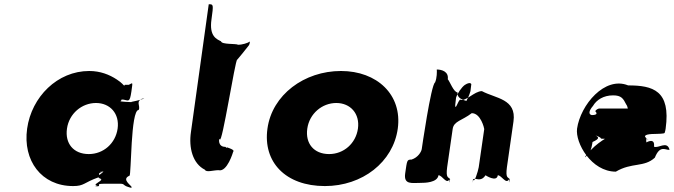

<svg xmlns="http://www.w3.org/2000/svg" viewBox="-20 -863 3179 906"><path d="M108 -256C87 -106 175 15 325 15C378 15 374 -1 444 -26C463 -34 427 -45 468 -53C477 -53 429 -55 467 -55C471 -47 421 -30 457 -19C466 -19 419 -18 457 -18C465 -8 409 9 440 14C449 14 405 16 443 16C458 11 427 4 475 4H547C573 4 555 14 600 23C609 23 564 22 602 22C602 12 550 -16 591 -34C600 -34 596 -344 634 -344C646 -362 613 -389 661 -399C670 -399 621 -400 659 -400C658 -391 582 -381 602 -381C602 -381 542 -383 549 -386C561 -395 547 -404 543 -402C542 -395 541 -393 562 -393C587 -389 592 -377 600 -431C607 -482 607 -471 588 -463C566 -463 568 -464 567 -458C563 -460 556 -472 531 -488C496 -511 453 -528 401 -528C251 -528 129 -406 108 -256ZM296 -256C306 -327 366 -377 433 -377C499 -377 545 -327 535 -256C525 -186 468 -136 399 -136C327 -136 286 -186 296 -256Z M965 -843 881 -240C870 -166 889 -91 947 -62C953 -48 987 -60 1011 -60C1052 -49 1080 -146 1080 -146C1083 -150 1088 -156 1050 -168C1046 -156 1051 -166 1051 -166C1049 -155 1053 -169 1053 -169C1050 -159 1046 -169 1044 -170C1004 -169 1014 -217 1017 -206C1027 -176 1090 -581 1099 -581C1114 -599 1134 -622 1155 -650C1159 -657 1159 -667 1159 -667C1150 -660 1121 -651 1103 -652C1094 -658 1026 -652 1023 -668C1004 -678 966 -690 978 -772C988 -843 987 -843 965 -843Z M1242 -256C1220 -98 1328 15 1513 15C1690 15 1835 -98 1857 -256C1879 -416 1759 -528 1589 -528C1416 -528 1264 -416 1242 -256ZM1430 -256C1440 -327 1500 -377 1567 -377C1633 -377 1679 -327 1669 -256C1659 -186 1602 -136 1533 -136C1461 -136 1420 -186 1430 -256Z M1964 0C1985 0 2044 -1 2049 -36C2067 -36 2087 9 2101 -17C2101 -17 2099 17 2104 -18C2096 -28 2083 -21 2090 -74L2116 -254C2121 -292 2161 -294 2206 -329C2249 -329 2265 -257 2265 -254L2239 -74C2236 -56 2217 8 2212 -18C2212 -18 2208 18 2213 -17C2224 -26 2248 -1 2271 -36C2271 -36 2324 -1 2329 -36C2347 -36 2368 9 2382 -17C2382 -17 2380 17 2385 -18C2377 -28 2365 -21 2372 -74L2403 -290C2418 -397 2319 -398 2254 -433C2218 -433 2177 -381 2151 -393C2141 -386 2128 -339 2128 -367L2132 -402C2138 -422 2158 -451 2173 -462C2188 -472 2200 -474 2204 -466L2200 -433C2189 -393 2174 -385 2186 -385C2207 -385 2133 -386 2139 -427C2121 -427 2102 -480 2093 -489C2098 -525 2065 -535 2041 -535C2042 -525 2042 -495 2033 -474C2014 -465 1970 -159 1970 -159C1968 -147 1953 -120 1922 -110C1900 -110 1901 -107 1892 -45C1884 10 1924 0 1964 0Z M3117 -238C3119 -242 3120 -252 3121 -256C3146 -436 3061 -460 2944 -460C2834 -505 2719 -368 2703 -256C2694 -189 2770 -53 2886 -53C2962 -98 3019 -72 3070 -119C3095 -182 3122 -153 3139 -156V-158C3127 -200 3086 -161 3066 -171C3072 -216 3030 -191 3030 -191C3029 -240 3013 -207 3013 -213C3019 -258 3010 -213 3010 -213C3016 -251 2980 -260 2934 -254C2868 -232 2810 -198 2771 -158C2736 -123 2729 -104 2761 -142C2771 -158 2774 -181 2776 -193C2812 -209 2805 -216 2790 -224C2786 -225 2815 -217 2816 -209C2811 -207 3046 -206 3046 -206C3042 -206 3035 -206 3030 -209C3014 -223 3027 -231 3072 -231C3116 -232 3116 -234 3117 -238ZM2778 -363C2795 -392 2828 -413 2873 -413C2912 -413 2921 -398 2935 -370C2944 -359 2939 -345 2953 -340C2959 -340 2948 -351 2956 -351H2808C2804 -351 2792 -346 2789 -338C2800 -327 2796 -320 2772 -320C2755 -324 2760 -342 2778 -363Z"/></svg>

Font: Hussar Przerywany
Style: Obl
Weight: 400
Foundry: Cannot Into Space Fonts
Version: Version 0.982